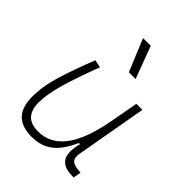

<svg xmlns="http://www.w3.org/2000/svg" viewBox="-227 -913 1040 1040"><g transform="rotate(45 293.0 -392.5)"><path d="M201.7 10.3Q50.8 10.3 50.8 -145Q50.8 -227.1 78.6 -317.6Q106.4 -408.2 153.3 -527.3L197.8 -518.1Q148.9 -388.7 123.3 -300.8Q97.7 -212.9 97.7 -147.5Q97.7 -34.7 206.5 -34.7Q297.4 -34.7 357.4 -112.8Q417.5 -190.9 448.2 -358.4L477.1 -517.6H523.4L450.7 -106.9Q444.8 -73.2 460.2 -58.1Q475.6 -43 518.6 -40.5L527.3 -40L519 4.9H513.7Q460.9 4.9 435.8 -13.9Q410.6 -32.7 407.2 -66.7Q403.8 -100.6 416 -147H406.7Q387.7 -103 361.6 -67.4Q335.4 -31.7 296.9 -10.7Q258.3 10.3 201.7 10.3ZM327.6 -609.4 251 -794.9H310.1L379.4 -609.4Z"/></g></svg>

Font: Cascadia Mono ExtraLight
Style: Italic
Weight: 200
Italic angle: -10°
Monospace: yes
Designer: Aaron Bell
Foundry: Saja Typeworks
Version: Version 2404.023; ttfautohint (v1.8.4)